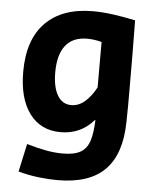

<svg xmlns="http://www.w3.org/2000/svg" viewBox="-54 -574 684 847"><g transform="rotate(5 288.5 -151.0)"><path d="M232 227Q196 227 150.5 222Q105 217 58 204L85 80Q126 92 166 100Q206 108 245 108Q297 108 324.5 91.5Q352 75 363 40Q374 5 376 -51H373Q316 15 227 15Q139 15 89.5 -51.5Q40 -118 40 -236Q40 -379 114 -454Q188 -529 324 -529Q365 -529 413 -522.5Q461 -516 512 -505Q513 -428 513.5 -350Q514 -272 514 -195Q514 -160 514 -125Q514 -90 513 -55Q511 87 442 157Q373 227 232 227ZM264 -108Q296 -108 323.5 -131.5Q351 -155 373 -196V-397Q340 -406 309 -406Q245 -406 213 -365Q181 -324 181 -246Q181 -181 202.5 -144.5Q224 -108 264 -108Z"/></g></svg>

Font: Secular One
Style: Regular
Weight: 400
Designer: Michal Sahar
Foundry: Hagilda
Version: Version 1.002; ttfautohint (v1.8.4.7-5d5b);gftools[0.9.29]